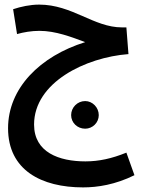

<svg xmlns="http://www.w3.org/2000/svg" viewBox="-20 -543 623 834"><path d="M341 271C404 271 481 259 564 218L529 120C465 146 409 158 351 158C237 158 128 119 128 -2C128 -185 352 -294 538 -308L529 -424H510C387 -424 294 -523 150 -523C111 -523 70 -514 37 -503L54 -395C82 -403 117 -409 151 -409C222 -409 291 -382 350 -360C154 -299 15 -160 15 14C15 196 160 271 341 271ZM350 16C382 16 409 -10 409 -43C409 -76 382 -104 350 -104C316 -104 289 -76 289 -43C289 -10 316 16 350 16Z"/></svg>

Font: Noto Sans Arabic UI Cn SmBd
Style: Regular
Weight: 600
Width: 3
Designer: Monotype Design Team, Nadine Chahine and Nizar Qandah
Foundry: Monotype Imaging Inc.
Version: Version 2.010